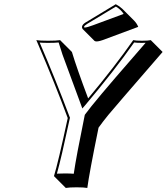

<svg xmlns="http://www.w3.org/2000/svg" viewBox="-20 -840 798 919"><path d="M534.2 -819.8Q553.2 -809.6 565.4 -797.9L622.1 -741.2Q635.3 -727.5 641.6 -711.4L485.4 -653.3Q455.1 -641.1 440.9 -641.6Q435.1 -642.1 432.1 -644.5L375.5 -701.2Q371.6 -706.5 372.6 -712.9Q374.5 -723.1 390.1 -732.9Q391.6 -733.9 392.1 -733.9ZM451.7 -229Q406.7 -8.3 397.9 59.6Q381.8 56.6 346.7 56.6Q311.5 56.6 294.9 59.6L238.3 2.9Q258.3 -61.5 304.2 -274.9Q243.2 -439.5 163.1 -626.5Q157.2 -640.1 153.8 -647.9Q170.9 -645 210 -645Q250 -645 267.6 -647.9L324.2 -591.3Q348.1 -511.7 401.9 -369.1Q531.7 -524.4 617.7 -647.9Q629.9 -645 659.2 -645Q688.5 -645 701.7 -647.9L758.3 -591.3Q523.4 -320.3 499 -290.5Q471.2 -256.3 451.7 -229ZM385.3 -287.6 385.7 -289.6 386.7 -291.5Q432.1 -354 616.2 -564.9Q651.9 -605.5 677.2 -635.3Q669.9 -634.8 659.2 -634.8Q633.8 -634.8 622.1 -636.7Q527.3 -501.5 385.3 -333.5L374 -320.8L368.2 -336.9Q283.7 -565.4 279.3 -578.1Q269 -608.9 260.7 -636.7Q243.2 -634.8 210 -634.8Q183.1 -634.8 169.9 -636.2Q244.1 -464.4 312.5 -282.2Q313.5 -279.8 314 -278.8L314.9 -275.9L314 -272.9Q272.5 -79.6 252.4 -8.8Q266.6 -9.8 290 -9.8Q318.4 -9.8 333 -8.3Q344.7 -89.4 385.3 -287.6ZM534.7 -808.6 397 -725.6Q383.3 -717.3 382.3 -711.4V-710.9Q383.3 -708.5 384.3 -708Q397.5 -708.5 425.3 -719.2L571.8 -773.4Q559.1 -793.9 534.7 -808.6Z"/></svg>

Font: Linux Biolinum Shadow O
Style: Italic
Weight: 400
Italic angle: -12°
Designer: Philipp H. Poll
Foundry: Philipp H. Poll
Version: Version 0.6.2